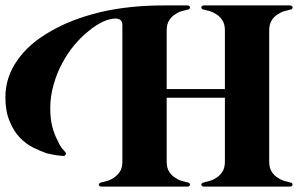

<svg xmlns="http://www.w3.org/2000/svg" viewBox="-358 -695 1120 715"><path d="M97.7 -602.5Q97.7 -615.2 89.8 -621.1Q82 -626 73.2 -626Q51.8 -626 25.4 -614.3Q-1 -601.6 -27.3 -580.1Q-54.7 -558.6 -80.1 -528.3Q-106.4 -497.1 -126 -460Q-146.5 -422.9 -158.2 -379.9Q-170.9 -337.9 -170.9 -291Q-170.9 -252.9 -163.1 -222.7Q-155.3 -193.4 -144.5 -173.8Q-135.7 -153.3 -127 -142.6Q-118.2 -131.8 -115.2 -128.9Q-111.3 -125 -113.3 -120.1Q-114.3 -114.3 -123 -114.3Q-126 -114.3 -142.6 -116.2Q-159.2 -118.2 -183.6 -124Q-207 -131.8 -234.4 -145.5Q-261.7 -159.2 -284.2 -182.6Q-307.6 -207 -322.3 -244.1Q-337.9 -280.3 -337.9 -333Q-337.9 -407.2 -293.9 -469.7Q-251 -532.2 -171.9 -577.1Q-93.8 -623 13.7 -649.4Q122.1 -674.8 251 -674.8Q280.3 -674.8 339.8 -674.8Q344.7 -674.8 346.7 -672.9Q349.6 -670.9 349.6 -668Q349.6 -665 347.7 -662.1Q345.7 -659.2 340.8 -659.2Q335 -658.2 322.3 -654.3Q308.6 -651.4 295.9 -642.6Q282.2 -634.8 272.5 -620.1Q262.7 -605.5 262.7 -582Q262.7 -508.8 262.7 -363.3Q316.4 -363.3 479.5 -363.3Q479.5 -418 479.5 -582Q479.5 -605.5 469.7 -620.1Q460 -634.8 446.3 -642.6Q432.6 -651.4 419.9 -654.3Q407.2 -658.2 401.4 -659.2Q396.5 -659.2 394.5 -662.1Q391.6 -665 391.6 -668Q392.6 -670.9 394.5 -672.9Q397.5 -674.8 402.3 -674.8Q508.8 -674.8 721.7 -674.8Q726.6 -674.8 728.5 -672.9Q731.4 -670.9 731.4 -668Q732.4 -665 729.5 -662.1Q727.5 -659.2 722.7 -659.2Q716.8 -658.2 704.1 -654.3Q691.4 -651.4 677.7 -642.6Q664.1 -634.8 654.3 -620.1Q644.5 -605.5 644.5 -582Q644.5 -418.9 644.5 -92.8Q644.5 -69.3 654.3 -54.7Q664.1 -40 677.7 -32.2Q691.4 -23.4 704.1 -20.5Q716.8 -16.6 722.7 -15.6Q727.5 -14.6 729.5 -12.7Q731.4 -10.7 731.4 -7.8Q731.4 -7.8 731.4 -6.8Q731.4 -4.9 728.5 -2Q726.6 0 721.7 0Q615.2 0 402.3 0Q397.5 0 394.5 -2Q392.6 -4.9 391.6 -6.8Q391.6 -9.8 394.5 -12.7Q396.5 -14.6 401.4 -15.6Q407.2 -16.6 419.9 -20.5Q432.6 -23.4 446.3 -32.2Q460 -40 469.7 -54.7Q479.5 -69.3 479.5 -92.8Q479.5 -171.9 479.5 -331.1Q424.8 -331.1 262.7 -331.1Q262.7 -271.5 262.7 -92.8Q262.7 -69.3 272.5 -54.7Q282.2 -40 295.9 -32.2Q308.6 -23.4 322.3 -20.5Q335 -16.6 340.8 -15.6Q345.7 -14.6 347.7 -12.7Q349.6 -9.8 349.6 -6.8Q349.6 -4.9 346.7 -2Q344.7 0 339.8 0Q233.4 0 20.5 0Q15.6 0 12.7 -2Q10.7 -4.9 9.8 -6.8Q9.8 -9.8 12.7 -12.7Q14.6 -14.6 18.6 -15.6Q25.4 -16.6 38.1 -20.5Q50.8 -23.4 64.5 -32.2Q77.1 -40 87.9 -54.7Q97.7 -69.3 97.7 -92.8Q97.7 -262.7 97.7 -602.5Z"/></svg>

Font: Mermaid
Style: Bold
Weight: 400
Designer: Scott Simpson
Version: Version 1.001